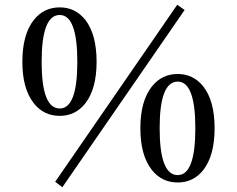

<svg xmlns="http://www.w3.org/2000/svg" viewBox="-20 -757 996 807"><path d="M212 7 725 -737 756 -715 242 30ZM231 -301Q305 -301 305 -497Q305 -694 231 -694Q155 -694 155 -497Q155 -301 231 -301ZM339 -673Q386 -612 386 -497Q386 -384 339 -323Q297 -270 231 -270Q164 -270 122 -323Q74 -384 74 -497Q74 -612 122 -673Q164 -726 231 -726Q297 -726 339 -673ZM727 -21Q801 -21 801 -218Q801 -414 727 -414Q651 -414 651 -218Q651 -21 727 -21ZM835 -393Q882 -332 882 -218Q882 -104 835 -43Q793 10 727 10Q660 10 618 -43Q570 -104 570 -218Q570 -332 618 -393Q660 -446 727 -446Q793 -446 835 -393Z"/></svg>

Font: `n[OS CN SemiBold
Style: <[WOS[P|ûg*[NI>           
Weight: 600
Designer: Ryoko NISHIZUKA ¬âXZm¬º[P (kana & ideographs); Frank Grie√ühammer (Latin, Greek & Cyrillic); Wenlong ZHANG _ e¬á¬ü¬ô (b
Foundry: Adobe Systems Incorporated
Version: Version 1.00 April 7, 2017, initial release